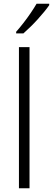

<svg xmlns="http://www.w3.org/2000/svg" viewBox="-20 -1014 285 1034"><path d="M139 0H82V-760H139ZM245 -986Q234 -970 218 -950.5Q202 -931 183 -910Q164 -889 144 -869.5Q124 -850 106 -834H67V-843Q85 -863 106 -890Q127 -917 146 -945Q165 -973 177 -994H245Z"/></svg>

Font: Noto Sans Display Light
Style: Regular
Weight: 300
Designer: Monotype Design Team
Foundry: Monotype Imaging Inc.
Version: Version 2.003